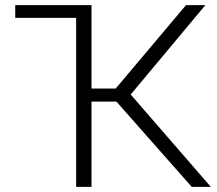

<svg xmlns="http://www.w3.org/2000/svg" viewBox="-20 -731 848 751"><path d="M435.5 -333.5H337.9V0H277.8V-661.1H39.6V-710.9H337.9V-384.8H432.6L707.5 -710.9H783.2L491.2 -361.3L804.7 0H730Z"/></svg>

Font: SteelSelectRoboto
Style: Regular
Weight: 300
Designer: Google
Version: Version 2.137; 2017